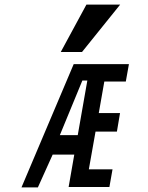

<svg xmlns="http://www.w3.org/2000/svg" viewBox="-20 -811 640 831"><path d="M299 -533.5H538L524.5 -458H431.5L407.5 -321.5H499.5L486 -241.5H393.5L364.5 -78H467L453.5 -1.5H277L301.5 -142H208L144 0H73ZM316.5 -226 358 -462.5H336.5L239 -226ZM243 -586 354 -791H500L335 -586Z"/></svg>

Font: JuliaMono
Style: Bold Italic
Weight: 700
Italic angle: -9°
Monospace: yes
Designer: cormullion
Foundry: corm
Version: Version 0.057; ttfautohint (v1.8.4)